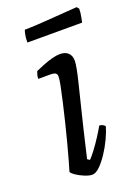

<svg xmlns="http://www.w3.org/2000/svg" viewBox="-128 -713 564 771"><g transform="rotate(-20 154.0 -327.0)"><path d="M130 0Q117 0 98.5 -7.5Q80 -15 65 -25Q50 -35 47 -42Q51 -54 59 -83Q67 -112 77.5 -151Q88 -190 98 -231.5Q108 -273 117 -311.5Q126 -350 131.5 -378Q137 -406 137 -417Q137 -428 130 -432Q123 -436 111 -436H57Q57 -445 59.5 -454Q62 -463 64 -467Q80 -474 100 -482Q120 -490 139 -495Q158 -500 172 -500Q195 -500 207.5 -488Q220 -476 220 -454Q220 -445 216 -422.5Q212 -400 203.5 -366Q195 -332 184 -287Q173 -242 159.5 -187Q146 -132 131 -66L141 -59Q151 -69 166.5 -89.5Q182 -110 197.5 -134Q213 -158 223 -176Q232 -176 238.5 -172Q245 -168 247 -164Q241 -143 228 -115Q215 -87 197.5 -60.5Q180 -34 162.5 -17Q145 0 130 0ZM66 -588Q66 -609 69 -622.5Q72 -636 74 -640Q98 -640 130.5 -642Q163 -644 196.5 -646.5Q230 -649 258 -651Q286 -653 300 -654L308 -645Q308 -628 304.5 -611.5Q301 -595 300 -588Z"/></g></svg>

Font: Texturina 12pt Light
Style: Italic
Weight: 300
Italic angle: -11°
Designer: Guillermo Torres Carreño
Foundry: Omnibus-Type
Version: Version 1.002